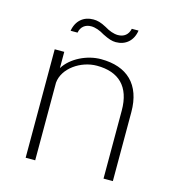

<svg xmlns="http://www.w3.org/2000/svg" viewBox="-102 -766 792 855"><g transform="rotate(15 294.0 -338.5)"><path d="M137 -358C143 -426 220 -478 294 -478C395 -478 452 -424 452 -314V0H495V-318C495 -445 425 -511 304 -511C240 -511 169 -477 137 -425V-500H93V0H137ZM401 -677C395 -649 376 -634 348 -634C329 -634 307 -642 286 -655C260 -669 244 -673 225 -673C181 -673 148 -646 140 -598H172C177 -626 197 -641 224 -641C243 -641 265 -633 286 -620C314 -606 330 -601 347 -601C392 -601 425 -629 432 -677Z"/></g></svg>

Font: Perun ExtraLight
Style: Regular
Weight: 200
Foundry: Copyright (c) Stefan Peev, Context Ltd, 2016
Version: Version 1.089